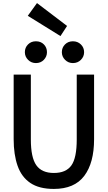

<svg xmlns="http://www.w3.org/2000/svg" viewBox="-20 -1221 702 1251"><path d="M331 10Q235 10 177.5 -29Q120 -68 94.5 -141Q69 -214 69 -314V-735H181V-312Q181 -195 216.5 -144.5Q252 -94 331 -94Q410 -94 445 -143Q480 -192 480 -312V-735H593V-314Q593 -160 529 -75Q465 10 331 10ZM455 -810Q425 -810 404 -831Q383 -852 383 -881Q383 -911 403.5 -931.5Q424 -952 455 -952Q486 -952 507 -931.5Q528 -911 528 -881Q528 -852 507 -831Q486 -810 455 -810ZM214 -810Q184 -810 163 -831Q142 -852 142 -881Q142 -911 162.5 -931.5Q183 -952 214 -952Q246 -952 266 -931.5Q286 -911 286 -881Q286 -852 265.5 -831Q245 -810 214 -810ZM374 -986 161 -1118 221 -1201 417 -1052Z"/></svg>

Font: Alata
Style: Regular
Weight: 400
Designer: Spyros Zevelakis, Eben Sorkin
Foundry: Spyros Zevelakis
Version: Version 1.005; ttfautohint (v1.8.4.7-5d5b)